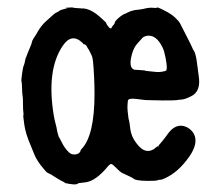

<svg xmlns="http://www.w3.org/2000/svg" viewBox="-20 -461 587 518"><path d="M156 -440 174 -441H175Q177 -440 183.5 -439.5Q190 -439 197 -438.5Q204 -438 204 -438Q204 -439 204.5 -438.5Q205 -438 213 -437Q231 -432 249.5 -415.5Q268 -399 267 -398.5Q266 -398 267.5 -396Q269 -394 271 -391Q275 -385 278 -384.5Q281 -384 281 -386Q281 -388 283 -390Q285 -392 287 -394.5Q289 -397 289.5 -398.5Q290 -400 289.5 -400.5Q289 -401 295 -408Q306 -419 317 -424H318Q320 -425 325 -427.5Q330 -430 330.5 -430Q331 -430 335 -431.5Q339 -433 340.5 -433Q342 -433 343 -433.5Q344 -434 345 -434Q346 -434 349.5 -434.5Q353 -435 358 -435.5Q363 -436 367 -437Q382 -441 392.5 -440Q403 -439 403 -440Q401 -444 422 -433.5Q443 -423 453 -413Q463 -403 464 -401Q465 -399 466.5 -396.5Q468 -394 477.5 -375Q487 -356 491.5 -347.5Q496 -339 498 -334Q500 -329 501 -327Q508 -320 511.5 -291Q515 -262 516 -257Q523 -214 495 -201Q479 -193 470.5 -192.5Q462 -192 458.5 -191Q455 -190 419 -190L373 -191Q370 -191 348 -194Q326 -197 325 -189Q323 -173 324.5 -160Q326 -147 326.5 -143Q327 -139 328 -136.5Q329 -134 331.5 -113.5Q334 -93 347 -76Q374 -38 403 -65Q407 -68 406 -66V-65Q408 -65 407.5 -66.5Q407 -68 413 -74.5Q419 -81 430 -96Q454 -132 484 -118Q497 -111 503 -100Q516 -75 491 -39Q462 3 425 20Q417 24 412 24Q407 24 404.5 25.5Q402 27 380 27Q345 27 339 20Q338 19 327.5 14Q317 9 310.5 6Q304 3 294 -7.5Q284 -18 280.5 -18.5Q277 -19 271 -12Q238 28 210 31Q190 33 190 34Q190 35 188.5 35.5Q187 36 183 36.5Q179 37 166.5 35Q154 33 154.5 32Q155 31 150 29Q145 27 131.5 18.5Q118 10 118 10L108 5Q106 5 92.5 -12Q79 -29 73 -43.5Q67 -58 63 -68Q49 -100 45.5 -125Q42 -150 43 -150.5Q44 -151 43 -158Q42 -165 42 -181.5Q42 -198 41 -202Q40 -206 39.5 -222.5Q39 -239 38 -241.5Q37 -244 39.5 -262Q42 -280 44 -284Q46 -288 47.5 -296.5Q49 -305 50 -306Q51 -307 52.5 -312Q54 -317 54.5 -317.5Q55 -318 56 -321Q57 -324 61 -333Q65 -342 66 -347Q67 -352 70 -356.5Q73 -361 75.5 -365Q78 -369 79 -370.5Q80 -372 82 -376Q92 -393 104.5 -404Q117 -415 120 -418Q123 -421 127 -424Q131 -427 132 -427L141 -432Q139 -433 158 -438L162 -439ZM419 -332Q401 -370 374 -364Q367 -362 363.5 -358Q360 -354 360 -354Q360 -354 350.5 -343.5Q341 -333 336 -315Q326 -279 342 -273Q343 -273 371 -271Q369 -270 380.5 -269Q392 -268 400 -267Q408 -266 417 -267.5Q426 -269 428 -270.5Q430 -272 430 -280Q430 -288 426.5 -306Q423 -324 419 -332ZM202 -346Q173 -373 149 -337Q105 -272 125 -150Q127 -138 130 -127Q133 -116 133.5 -111.5Q134 -107 136.5 -98.5Q139 -90 139.5 -90Q140 -90 140.5 -89Q141 -88 142.5 -85Q144 -82 148.5 -73.5Q153 -65 156 -61.5Q159 -58 159 -57.5Q159 -57 165 -51Q171 -45 177 -44.5Q183 -44 184.5 -44.5Q186 -45 189.5 -46Q193 -47 195.5 -50.5Q198 -54 197 -54Q196 -54 200 -59Q235 -95 235 -208Q235 -230 234 -250.5Q233 -271 232.5 -277Q232 -283 231 -294.5Q230 -306 227 -312Q224 -318 221 -324Q218 -330 217.5 -330Q217 -330 215 -334.5Q213 -339 210 -340.5Q207 -342 206.5 -341.5Q206 -341 202 -346Z"/></svg>

Font: TT2020 Style E
Style: Regular
Weight: 400
Version: Version 00.2